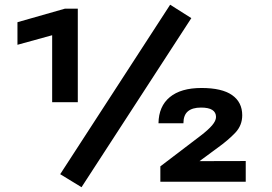

<svg xmlns="http://www.w3.org/2000/svg" viewBox="-20 -762 1140 805"><path d="M53.2 -574.2 198.7 -614.3V-333.5H306.2V-725.6H252L53.2 -668.9ZM782.2 -686 693.4 -742.2 232.4 -31.7 321.8 22.9ZM652.3 0H1010.3V-86.9L816.4 -86.4L892.1 -142.1Q937.5 -174.8 966.6 -205.6Q995.6 -236.3 995.6 -278.8Q995.6 -333.5 953.1 -363.3Q910.6 -393.1 824.7 -393.1Q738.3 -393.1 691.9 -354.7Q645.5 -316.4 644.5 -245.1H749Q749 -279.3 767.8 -295.2Q786.6 -311 822.8 -311Q854.5 -311 870.1 -301Q885.7 -291 885.7 -271.5Q885.7 -255.9 869.4 -236.6Q853 -217.3 820.3 -192.4L652.3 -64.5Z"/></svg>

Font: Roboto Flex
Style: wght 600 wdth 140 opsz 13.0 GRAD 0.00 slnt 0.00 XTRA 468 XOPQ 96 YOPQ 79 YTLC 514 YTUC 712 YTAS 750 YTDE -203.00 YTFI 738
Weight: 600
Width: 8
Designer: Berlow after Robertson
Foundry: Google
Version: Version 3.100